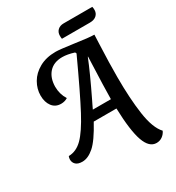

<svg xmlns="http://www.w3.org/2000/svg" viewBox="-226 -962 1157 1260"><g transform="rotate(-30 352.0 -332.5)"><path d="M472 -168H300Q239 -56 193.5 -16.5Q148 23 105 23Q72 23 56 8Q40 -7 40 -30Q40 -42 45 -54Q103 -55 150 -102Q197 -149 255.5 -259Q314 -369 426 -612L421 -622Q370 -638 332 -638Q267 -638 231.5 -598.5Q196 -559 195 -493Q195 -436 224 -390Q202 -376 174 -376Q131 -376 107 -408Q83 -440 83 -490Q83 -540 109.5 -586Q136 -632 188 -661Q240 -690 312 -690Q342 -690 442 -676Q550 -660 589 -660L586 -586Q580 -450 580 -344Q580 -179 597.5 -59.5Q615 60 662 110Q652 132 632.5 146Q613 160 588 160Q533 160 505 81Q477 2 472 -168ZM481 -556H479Q440 -458 362 -297Q356 -285 349 -270.5Q342 -256 334 -239H471Q471 -306 481 -556ZM389 -767Q389 -793 406 -809Q423 -825 451 -825H668Q671 -815 671 -801Q671 -775 653 -759Q635 -743 603 -743H391Q389 -751 389 -767Z"/></g></svg>

Font: Sansita SW
Style: Italic
Weight: 400
Italic angle: -11°
Designer: Pablo Cosgaya
Foundry: Omnibus-Type
Version: Version 1.000